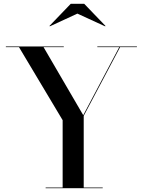

<svg xmlns="http://www.w3.org/2000/svg" viewBox="-20 -996 755 1016"><path d="M221.5 0V-3.5H311.5V-360L80.5 -746.5H11V-750H317.5V-746.5H210.5L420.5 -386.5L611 -746.5H495V-750H704.5V-746.5H615.5L423 -383V-3.5H523.5V0ZM243.5 -856.5 242 -859 354.5 -976H425.5L538 -859L536.5 -856.5L389.5 -924Z"/></svg>

Font: Bodoni Moda 48pt Medium
Style: Regular
Weight: 500
Designer: Owen Earl
Foundry: indestructible type
Version: Version 2.005